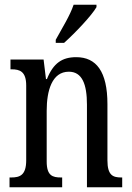

<svg xmlns="http://www.w3.org/2000/svg" viewBox="-20 -786 555 806"><path d="M214 -619V-606H249C297 -649 365 -721 385 -756V-766H289C274 -721 242 -670 214 -619ZM20 0H241V-41H236C201 -41 176 -48 176 -108V-321C176 -405 198 -485 269 -485C325 -485 345 -432 345 -347V0H493V-41H489C454 -41 431 -50 431 -113V-349C431 -486 384 -546 300 -546C242 -546 204 -522 177 -454H173L163 -536H24V-495H29C63 -495 90 -486 90 -427V-113C90 -50 63 -41 27 -41H20Z"/></svg>

Font: Noto Serif Lao ExtCond
Style: Regular
Weight: 400
Width: 2
Designer: Monotype Design Team
Foundry: Monotype Imaging Inc.
Version: Version 2.004